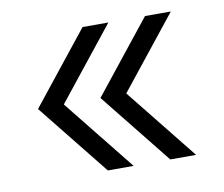

<svg xmlns="http://www.w3.org/2000/svg" viewBox="-55 -553 631 542"><g transform="rotate(-10 260.5 -282.5)"><path d="M213 -488H287L123 -282L287 -77H213L49 -282ZM466 -488 302 -282 466 -77H392L228 -282L392 -488Z"/></g></svg>

Font: Museo Sans Light
Style: Regular
Weight: 300
Designer: Jos Buivenga
Foundry: Jos Buivenga & Rosetta Type Foundry (extension, remastering)
Version: Version 3.600;PS 1.000;hotconv 1.0.88;makeotf.lib2.5.647800;